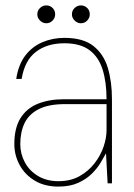

<svg xmlns="http://www.w3.org/2000/svg" viewBox="-20 -678 495 710"><path d="M196 12Q145 12 108.5 -10Q72 -32 52.5 -68Q33 -104 33 -145Q33 -205 56 -241.5Q79 -278 120.5 -294.5Q162 -311 216 -311H374Q374 -374 359.5 -420.5Q345 -467 311 -492.5Q277 -518 218 -518Q154 -518 112.5 -486Q71 -454 60 -386H40Q48 -439 73.5 -472.5Q99 -506 137 -522Q175 -538 218 -538Q288 -538 326 -507.5Q364 -477 379 -426Q394 -375 394 -312V0H378L372 -111Q365 -98 352.5 -77Q340 -56 320 -36Q300 -16 269.5 -2Q239 12 196 12ZM196 -8Q241 -8 274 -26.5Q307 -45 329.5 -74Q352 -103 363 -135.5Q374 -168 374 -197V-293H221Q159 -293 122.5 -274Q86 -255 70.5 -222Q55 -189 55 -145Q55 -109 72 -77.5Q89 -46 121 -27Q153 -8 196 -8ZM151 -592Q138 -592 128 -602Q118 -612 118 -625Q118 -639 128 -648.5Q138 -658 151 -658Q165 -658 174.5 -648.5Q184 -639 184 -625Q184 -612 174.5 -602Q165 -592 151 -592ZM279 -592Q266 -592 256 -602Q246 -612 246 -625Q246 -639 256 -648.5Q266 -658 279 -658Q293 -658 302.5 -648.5Q312 -639 312 -625Q312 -612 302.5 -602Q293 -592 279 -592Z"/></svg>

Font: DM Sans 9pt Thin
Style: Regular
Weight: 250
Version: Version 4.004;gftools[0.9.30]